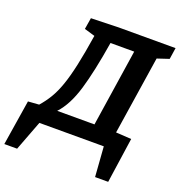

<svg xmlns="http://www.w3.org/2000/svg" viewBox="-223 -835 1083 1157"><g transform="rotate(20 319.0 -256.0)"><path d="M515 192 501 0H88L15 192H-67L-21 -98L49 -103Q80 -138 104 -178Q128 -218 147.5 -273.5Q167 -329 184.5 -409.5Q202 -490 220 -606L152 -626L164 -699L340 -704H705L694 -631L619 -606L542 -104L641 -98L599 192ZM164 -105H403L478 -599H326Q295 -407 259.5 -288Q224 -169 164 -105Z"/></g></svg>

Font: Bitter
Style: Bold Italic
Weight: 700
Italic angle: -9°
Designer: Sol Matas, and Bitter project Authors
Foundry: Sol Matas
Version: Version 2.001